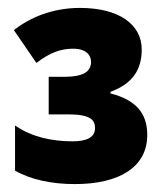

<svg xmlns="http://www.w3.org/2000/svg" viewBox="-20 -877 402 485"><path d="M169 -412C283 -412 352 -456 352 -536C352 -592 322 -625 259 -641V-645C316 -666 338 -702 338 -752C338 -815 281 -857 182 -857C111 -857 55 -832 15 -801L72 -718C106 -744 133 -754 165 -754C198 -754 210 -737 210 -721C210 -700 197 -683 142 -683H103V-588H154C213 -588 220 -571 220 -553C220 -529 197 -520 163 -520C111 -520 60 -531 18 -560V-446C58 -423 111 -412 169 -412Z"/></svg>

Font: Noto Sans Tamil UI Black
Style: Regular
Weight: 900
Designer: Jelle Bosma - Monotype Design Team
Foundry: Monotype Imaging Inc.
Version: Version 2.004